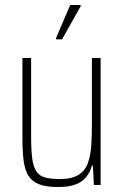

<svg xmlns="http://www.w3.org/2000/svg" viewBox="-20 -743 498 771"><path d="M213 8Q167 8 138.5 -2.5Q110 -13 95 -36Q80 -59 75 -97Q70 -135 70 -190V-510H105V-195Q105 -140 109.5 -106Q114 -72 126.5 -54Q139 -36 162 -30Q185 -24 221 -24Q269 -24 295.5 -41Q322 -58 333 -88.5Q344 -119 346.5 -159.5Q349 -200 349 -246V-510H384V0H357L353 -78H349Q342 -52 326.5 -32.5Q311 -13 284 -2.5Q257 8 213 8ZM205 -585V-590L262 -723H304V-718L229 -585Z"/></svg>

Font: Saira Thin Condensed
Style: Regular
Weight: 100
Width: 3
Version: Version 1.101